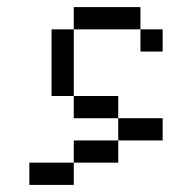

<svg xmlns="http://www.w3.org/2000/svg" viewBox="-20 -645 540 540"><path d="M437.5 -250V-312.5H312.5V-250H187.5V-187.5H62.5V-125H187.5V-187.5H312.5V-250ZM437.5 -500V-562.5H375V-500ZM312.5 -312.5V-375H187.5V-312.5ZM187.5 -375V-562.5H125V-375ZM187.5 -562.5H375V-625H187.5Z"/></svg>

Font: BFUnifontExMono
Style: Regular
Weight: 500
Version: Version 15.0.06